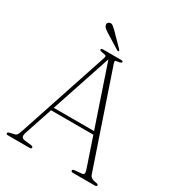

<svg xmlns="http://www.w3.org/2000/svg" viewBox="-199 -978 1016 1102"><g transform="rotate(30 309.0 -426.5)"><path d="M177 -8.5Q177 0 165 0H21.5Q9.5 0 9.5 -8Q9.5 -15 23 -18L49 -24Q61.5 -26.5 67 -34.5Q72.5 -42.5 79.5 -64L277.5 -661Q281.5 -672 277.2 -676Q273 -680 257 -682Q234.5 -685.5 234.5 -692Q234.5 -700 247 -700H368Q380 -700 380 -692Q380 -685.5 358.5 -682Q343.5 -680.5 340.2 -677.5Q337 -674.5 340 -664.5L550.5 -45Q558 -22.5 593.5 -18Q610 -15.5 610 -8.5Q610 0 597.5 0H451.5Q439.5 0 439.5 -8.5Q439.5 -17 453.5 -18L499 -22Q520 -23.5 510 -53L444 -248.5H163.5L102 -64.5Q95.5 -44 99.5 -34.8Q103.5 -25.5 120 -23L163.5 -18Q177 -16.5 177 -8.5ZM170 -268.5H437L302.5 -666.5ZM250.5 -825 327 -747Q333.5 -740 330 -736.5Q326.5 -732.5 321 -736L224 -796Q212.5 -803.5 203.5 -810.5Q194.5 -817.5 192 -826.5Q185.5 -844.5 204.5 -851.5Q215.5 -855 225.5 -847.2Q235.5 -839.5 250.5 -825Z"/></g></svg>

Font: Fraunces 72pt Soft Thin
Style: Regular
Weight: 100
Version: Version 1.000;[b76b70a41]